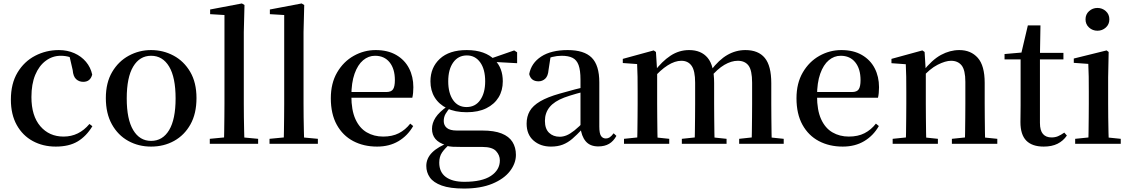

<svg xmlns="http://www.w3.org/2000/svg" viewBox="-20 -833 6548 1112"><path d="M303 16Q229 16 170 -16Q111 -48 77 -109Q43 -170 43 -256Q43 -349 81.5 -413Q120 -477 183.5 -510Q247 -543 321 -543Q370 -543 410.5 -525Q451 -507 478 -475Q505 -443 514 -401Q503 -359 462 -359Q438 -359 421 -374.5Q404 -390 401 -427L380 -518L440 -476Q411 -494 385.5 -502Q360 -510 332 -510Q284 -510 245 -481Q206 -452 184 -399Q162 -346 162 -271Q162 -162 213.5 -102Q265 -42 348 -42Q393 -42 430.5 -60.5Q468 -79 498 -115L515 -102Q480 -44 430 -14Q380 16 303 16Z M855 16Q782 16 722.5 -17Q663 -50 628 -113Q593 -176 593 -265Q593 -354 629.5 -416Q666 -478 726 -510.5Q786 -543 855 -543Q925 -543 985 -511Q1045 -479 1081.5 -417Q1118 -355 1118 -265Q1118 -175 1083 -112.5Q1048 -50 988.5 -17Q929 16 855 16ZM855 -17Q922 -17 959.5 -79.5Q997 -142 997 -263Q997 -385 959.5 -447.5Q922 -510 855 -510Q789 -510 751.5 -447.5Q714 -385 714 -263Q714 -142 751.5 -79.5Q789 -17 855 -17Z M1195 0V-29L1309 -40H1358L1475 -29V0ZM1277 0Q1278 -34 1278.5 -73.5Q1279 -113 1279.5 -154.5Q1280 -196 1280 -232V-746L1197 -751V-778L1381 -813L1396 -804L1392 -647V-232Q1392 -196 1392.5 -154.5Q1393 -113 1394 -73.5Q1395 -34 1396 0Z M1541 0V-29L1655 -40H1704L1821 -29V0ZM1623 0Q1624 -34 1624.5 -73.5Q1625 -113 1625.5 -154.5Q1626 -196 1626 -232V-746L1543 -751V-778L1727 -813L1742 -804L1738 -647V-232Q1738 -196 1738.5 -154.5Q1739 -113 1740 -73.5Q1741 -34 1742 0Z M2164 16Q2086 16 2025.5 -16Q1965 -48 1930.5 -110.5Q1896 -173 1896 -264Q1896 -351 1932.5 -413.5Q1969 -476 2028.5 -509.5Q2088 -543 2156 -543Q2226 -543 2275 -514.5Q2324 -486 2349 -437.5Q2374 -389 2374 -328Q2374 -292 2368 -267H1946V-300H2217Q2246 -300 2256.5 -316Q2267 -332 2267 -369Q2267 -434 2236.5 -472Q2206 -510 2152 -510Q2114 -510 2083 -484Q2052 -458 2033.5 -406Q2015 -354 2015 -277Q2015 -195 2038.5 -143Q2062 -91 2104 -66.5Q2146 -42 2199 -42Q2252 -42 2290 -61.5Q2328 -81 2356 -117L2373 -103Q2341 -47 2288 -15.5Q2235 16 2164 16Z M2667 259Q2586 259 2538 241.5Q2490 224 2469.5 194.5Q2449 165 2449 128Q2449 84 2483 50Q2517 16 2584 -9L2588 -1Q2556 27 2540 50.5Q2524 74 2524 109Q2524 164 2562 192Q2600 220 2669 220Q2772 220 2823.5 185.5Q2875 151 2875 96Q2875 66 2853 42Q2831 18 2773 18H2654Q2623 18 2602 17Q2581 16 2562 10V7Q2482 -16 2482 -87Q2482 -120 2502.5 -152Q2523 -184 2573 -219V-228L2594 -218Q2571 -192 2560.5 -173.5Q2550 -155 2550 -132Q2550 -107 2568 -92Q2586 -77 2626 -77H2773Q2842 -77 2885 -60Q2928 -43 2948 -11Q2968 21 2968 64Q2968 113 2933.5 158Q2899 203 2831.5 231Q2764 259 2667 259ZM2683 -183Q2615 -183 2568.5 -206Q2522 -229 2497.5 -269Q2473 -309 2473 -362Q2473 -442 2527.5 -492.5Q2582 -543 2683 -543Q2737 -543 2777.5 -528.5Q2818 -514 2843 -488L2846 -485Q2892 -439 2892 -362Q2892 -309 2867.5 -269Q2843 -229 2796.5 -206Q2750 -183 2683 -183ZM2682 -213Q2733 -213 2761.5 -254Q2790 -295 2790 -362Q2790 -432 2761 -472Q2732 -512 2684 -512Q2634 -512 2605 -471.5Q2576 -431 2576 -362Q2576 -294 2604 -253.5Q2632 -213 2682 -213ZM2811 -476V-492H2817L2958 -541L2975 -530V-467Z M3171 16Q3110 16 3070 -19Q3030 -54 3030 -117Q3030 -158 3048 -189.5Q3066 -221 3108.5 -246Q3151 -271 3222 -291Q3263 -303 3311 -315.5Q3359 -328 3399 -337V-312Q3359 -302 3318.5 -290.5Q3278 -279 3248 -268Q3190 -246 3163 -212.5Q3136 -179 3136 -133Q3136 -87 3160 -64Q3184 -41 3222 -41Q3241 -41 3261 -49Q3281 -57 3307 -77.5Q3333 -98 3368 -135L3381 -84H3351Q3321 -52 3295 -29.5Q3269 -7 3239.5 4.5Q3210 16 3171 16ZM3445 15Q3397 15 3372 -15Q3347 -45 3342 -96V-99V-372Q3342 -426 3331 -456Q3320 -486 3296 -498Q3272 -510 3233 -510Q3206 -510 3178 -503Q3150 -496 3115 -480L3169 -506L3157 -428Q3154 -392 3137.5 -377Q3121 -362 3099 -362Q3055 -362 3045 -404Q3057 -468 3114.5 -505.5Q3172 -543 3268 -543Q3363 -543 3407 -499Q3451 -455 3451 -356V-100Q3451 -60 3461 -45.5Q3471 -31 3489 -31Q3501 -31 3511 -37.5Q3521 -44 3534 -61L3550 -46Q3533 -15 3507.5 0Q3482 15 3445 15Z M3594 0V-29L3701 -40H3751L3856 -29V0ZM3670 0Q3671 -25 3671.5 -66.5Q3672 -108 3672.5 -153Q3673 -198 3673 -232V-302Q3673 -352 3672.5 -388.5Q3672 -425 3670 -462L3587 -468V-492L3766 -541L3779 -532L3786 -420V-417V-232Q3786 -198 3786.5 -153Q3787 -108 3787.5 -66.5Q3788 -25 3789 0ZM3929 0V-29L4033 -40H4084L4188 -29V0ZM4003 0Q4004 -25 4004.5 -66Q4005 -107 4005.5 -152Q4006 -197 4006 -232V-354Q4006 -423 3985.5 -452Q3965 -481 3926 -481Q3889 -481 3847 -454.5Q3805 -428 3760 -376L3753 -417H3768Q3814 -478 3863.5 -510.5Q3913 -543 3971 -543Q4041 -543 4078.5 -498Q4116 -453 4116 -353V-232Q4116 -197 4116.5 -152Q4117 -107 4117.5 -66Q4118 -25 4119 0ZM4261 0V-29L4362 -40H4414L4519 -29V0ZM4333 0Q4334 -25 4334.5 -66Q4335 -107 4335.5 -152Q4336 -197 4336 -232V-354Q4336 -426 4315 -453.5Q4294 -481 4253 -481Q4216 -481 4175.5 -457.5Q4135 -434 4090 -380L4081 -425H4097Q4144 -487 4193 -515Q4242 -543 4297 -543Q4372 -543 4409.5 -497.5Q4447 -452 4447 -351V-232Q4447 -197 4447.5 -152Q4448 -107 4448.5 -66Q4449 -25 4450 0Z M4861 16Q4783 16 4722.5 -16Q4662 -48 4627.5 -110.5Q4593 -173 4593 -264Q4593 -351 4629.5 -413.5Q4666 -476 4725.5 -509.5Q4785 -543 4853 -543Q4923 -543 4972 -514.5Q5021 -486 5046 -437.5Q5071 -389 5071 -328Q5071 -292 5065 -267H4643V-300H4914Q4943 -300 4953.5 -316Q4964 -332 4964 -369Q4964 -434 4933.5 -472Q4903 -510 4849 -510Q4811 -510 4780 -484Q4749 -458 4730.5 -406Q4712 -354 4712 -277Q4712 -195 4735.5 -143Q4759 -91 4801 -66.5Q4843 -42 4896 -42Q4949 -42 4987 -61.5Q5025 -81 5053 -117L5070 -103Q5038 -47 4985 -15.5Q4932 16 4861 16Z M5150 0V-29L5257 -40H5307L5412 -29V0ZM5226 0Q5227 -25 5227.5 -66.5Q5228 -108 5228.5 -153Q5229 -198 5229 -232V-301Q5229 -352 5228.5 -388.5Q5228 -425 5226 -461L5143 -467V-492L5322 -541L5335 -532L5342 -417V-415V-232Q5342 -198 5342.5 -153Q5343 -108 5343.5 -66.5Q5344 -25 5345 0ZM5493 0V-29L5599 -40H5649L5756 -29V0ZM5568 0Q5569 -25 5569.5 -66Q5570 -107 5570.5 -152Q5571 -197 5571 -232V-359Q5571 -427 5549.5 -454Q5528 -481 5488 -481Q5456 -481 5410.5 -458Q5365 -435 5316 -379L5309 -417H5323Q5378 -487 5430 -515Q5482 -543 5536 -543Q5603 -543 5643 -498Q5683 -453 5683 -353V-232Q5683 -197 5683.5 -152Q5684 -107 5684.5 -66Q5685 -25 5686 0Z M5947 -489V-527H6139V-489ZM6025 16Q5958 16 5924 -18.5Q5890 -53 5890 -126Q5890 -152 5890.5 -173Q5891 -194 5891 -223V-489H5798V-520L5912 -530L5893 -516L5933 -686H6006L6003 -511V-500V-121Q6003 -77 6020.5 -57Q6038 -37 6070 -37Q6091 -37 6107.5 -44Q6124 -51 6144 -65L6159 -48Q6138 -17 6105 -0.5Q6072 16 6025 16Z M6207 0V-29L6315 -40H6364L6471 -29V0ZM6283 0Q6284 -25 6284.5 -66.5Q6285 -108 6285.5 -153Q6286 -198 6286 -232V-300Q6286 -350 6285.5 -388.5Q6285 -427 6283 -463L6199 -469V-494L6389 -541L6401 -532L6398 -385V-232Q6398 -198 6398.5 -153Q6399 -108 6400 -66.5Q6401 -25 6402 0ZM6336 -655Q6308 -655 6287.5 -673.5Q6267 -692 6267 -721Q6267 -750 6287.5 -768.5Q6308 -787 6336 -787Q6364 -787 6384.5 -768.5Q6405 -750 6405 -721Q6405 -692 6384.5 -673.5Q6364 -655 6336 -655Z"/></svg>

Font: Noto Serif SC ExtraLight SemiBold
Style: Regular
Weight: 600
Version: Version 2.002-H1;hotconv 1.1.0;makeotfexe 2.6.0